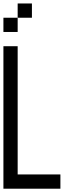

<svg xmlns="http://www.w3.org/2000/svg" viewBox="-20 -1187 457 1123"><path d="M0 -83.3V-916.7H83.3V-166.7H333.3V-83.3ZM83.3 -1000H0V-1083.3H83.3ZM83.3 -1083.3V-1166.7H166.7V-1083.3Z"/></svg>

Font: Galmuri11 Condensed
Style: Regular
Weight: 400
Width: 3
Designer: Lee Minseo (quiple)
Version: Version 2.399;hotconv 1.1.1;makeotfexe 2.6.0 DEVELOPMENT